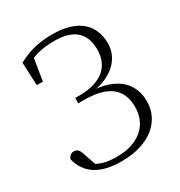

<svg xmlns="http://www.w3.org/2000/svg" viewBox="-177 -862 938 1000"><g transform="rotate(-30 292.5 -362.0)"><path d="M267 15C435 15 535 -73 535 -190C535 -293 470 -376 301 -382V-373C438 -387 510 -464 510 -553C510 -667 435 -739 281 -739C199 -739 132 -721 74 -688L80 -550H117L141 -701L102 -687V-663C152 -692 207 -704 273 -704C398 -704 446 -645 446 -554C446 -454 379 -392 246 -392H220V-360H255C411 -360 467 -295 467 -196C467 -84 383 -18 257 -18C197 -18 154 -28 113 -59L144 -26L115 -111C106 -142 96 -155 74 -155C57 -155 44 -144 39 -127C62 -38 130 15 267 15Z"/></g></svg>

Font: Source Han Serif TW VF
Style: Regular
Weight: 250
Designer: Ryoko NISHIZUKA 西塚涼子 (kana & ideographs); Frank Grießhammer (Latin, Greek & Cyrillic); Wenlong ZHANG 张文龙 (bopomofo); San
Foundry: Adobe
Version: Version 2.002;hotconv 1.1.0;makeotfexe 2.6.0